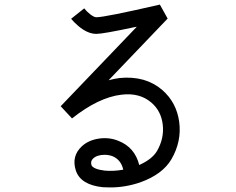

<svg xmlns="http://www.w3.org/2000/svg" viewBox="-20 -778 1040 845"><path d="M514.6 -361.3Q414.1 -349.6 296.9 -256.8L247.1 -310.5L582 -660.2Q577.1 -659.2 570.3 -658.2Q433.6 -628.9 404.3 -628.9Q365.2 -628.9 324.2 -664.1Q305.7 -679.7 293 -695.3L350.6 -741.2Q361.3 -727.5 377.4 -714.8Q393.6 -702.1 404.3 -702.1Q441.4 -702.1 683.6 -757.8L717.8 -696.3L458 -424.8Q482.4 -431.6 505.9 -434.6Q562.5 -440.4 611.3 -426.8Q658.2 -413.1 694.3 -381.8Q756.8 -327.1 768.6 -242.2Q780.3 -156.2 734.4 -77.1Q695.3 -10.7 597.7 24.4Q532.2 46.9 465.8 46.9Q448.2 46.9 431.6 45.9Q334 35.2 313.5 -28.3Q293.9 -90.8 339.8 -133.8Q369.1 -161.1 415 -168Q460 -174.8 501 -158.2Q573.2 -129.9 592.8 -51.8Q649.4 -77.1 670.9 -113.3Q703.1 -168.9 696.3 -229Q689.5 -289.1 646.5 -326.2Q594.7 -371.1 514.6 -361.3ZM439.5 -27.3Q477.5 -23.4 522.5 -31.2Q512.7 -75.2 474.6 -90.8Q458 -96.7 440.4 -96.7Q407.2 -96.7 389.6 -80.1Q377 -68.4 382.8 -50.8Q385.7 -43 400.4 -36.6Q415 -30.3 439.5 -27.3Z"/></svg>

Font: irohakakuC Regular
Style: Regular
Weight: 400
Designer: [Source Han Sans]
Ryoko NISHIZUKA Ë•øÂ°öÊ∂ºÂ≠ê (kana & ideographs); Paul D. Hunt (Latin, Greek & Cyrillic); Wenlong ZHAN
Version: Version 1.001.20160904